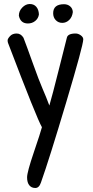

<svg xmlns="http://www.w3.org/2000/svg" viewBox="-20 -629 463 957"><path d="M119 -512Q82 -512 74 -551Q74 -574 91 -591.5Q108 -609 128.5 -609Q149 -609 161 -595Q173 -581 174 -557Q171 -537 155.5 -524.5Q140 -512 119 -512ZM299 -608Q317 -608 329.5 -597.5Q342 -587 343 -569Q340 -544 325 -529.5Q310 -515 290.5 -515Q271 -515 258 -528.5Q245 -542 245 -563Q245 -608 299 -608ZM357 -462Q370 -462 382.5 -453Q395 -444 395 -433Q395 -404 310 -119Q225 166 184 281Q175 308 156 308Q137 308 126 294.5Q115 281 115 255Q115 229 148.5 130.5Q182 32 189 5Q164 -37 20 -415Q18 -420 18 -428Q18 -436 30 -449Q42 -462 63 -462Q84 -462 97 -441Q111 -405 143 -315.5Q175 -226 192.5 -186Q210 -146 226 -103Q240 -150 274 -285.5Q308 -421 313 -440Q317 -462 357 -462Z"/></svg>

Font: Patrick Hand
Style: Regular
Weight: 400
Designer: Patrick Wagesreiter
Foundry: Patrick Wagesreiter
Version: Version 1.003;PS 001.003;hotconv 1.0.70;makeotf.lib2.5.58329